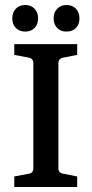

<svg xmlns="http://www.w3.org/2000/svg" viewBox="-20 -746 366 766"><path d="M288 -527 232 -516Q213 -513 213 -493V-75Q213 -56 232 -53L288 -42V0H37V-42L95 -53Q113 -56 113 -74V-493Q113 -513 95 -516L37 -527V-570H288ZM81 -620Q57 -620 43 -634.5Q29 -649 29 -673Q29 -696 43 -711Q57 -726 81 -726Q104 -726 118 -711Q132 -696 132 -673Q132 -649 118 -634.5Q104 -620 81 -620ZM245 -620Q222 -620 208 -634.5Q194 -649 194 -673Q194 -696 208 -711Q222 -726 245 -726Q269 -726 283 -711Q297 -696 297 -673Q297 -649 283 -634.5Q269 -620 245 -620Z"/></svg>

Font: Rasa Medium
Style: Regular
Weight: 500
Designer: Anna Giedrys (Yrsa+Rasa design), David Brezina (Yrsa art-direction, Rasa art-direction, design)
Foundry: Rosetta Type Foundry
Version: Version 2.004